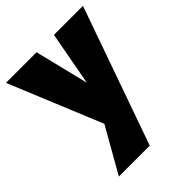

<svg xmlns="http://www.w3.org/2000/svg" viewBox="-204 -543 945 945"><g transform="rotate(-45 269.0 -70.5)"><path d="M537 -430 283 289H68L201 55L1 -430H214L283 -149L335 -430Z"/></g></svg>

Font: Ysabeau Black
Style: Regular
Weight: 900
Designer: Christian Thalmann (Catharsis Fonts)
Version: Version 0.003